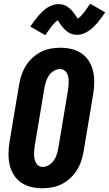

<svg xmlns="http://www.w3.org/2000/svg" viewBox="-20 -998 582 1026"><path d="M207 8Q176 8 146.5 1Q117 -6 93 -22.5Q69 -39 53.5 -64Q38 -89 31.5 -117.5Q25 -146 25.5 -177Q26 -208 31 -240L82 -545Q86 -570 94.5 -596Q103 -622 117.5 -645.5Q132 -669 153 -688.5Q174 -708 198.5 -720.5Q223 -733 249.5 -738Q276 -743 302 -743Q333 -743 362.5 -736Q392 -729 416 -712.5Q440 -696 455.5 -671Q471 -646 477.5 -617.5Q484 -589 483.5 -558Q483 -527 478 -495L427 -190Q423 -165 414.5 -139Q406 -113 391.5 -89.5Q377 -66 356 -46.5Q335 -27 310.5 -14.5Q286 -2 259.5 3Q233 8 207 8ZM208 -106Q226 -106 242.5 -116.5Q259 -127 269 -142.5Q279 -158 284 -175Q289 -192 292 -209L343 -514Q345 -526 346 -538Q347 -550 347 -562Q347 -574 345 -585.5Q343 -597 337.5 -607Q332 -617 322.5 -623Q313 -629 301 -629Q283 -629 266.5 -618.5Q250 -608 240 -592.5Q230 -577 225 -560Q220 -543 217 -526L166 -221Q164 -209 163 -197Q162 -185 162 -173Q162 -161 164.5 -149.5Q167 -138 172 -128Q177 -118 186.5 -112Q196 -106 208 -106ZM222 -810 142 -856Q154 -873 164.5 -887.5Q175 -902 185.5 -914Q196 -926 207 -936.5Q218 -947 231.5 -956Q245 -965 260.5 -970.5Q276 -976 292 -976Q301 -976 309.5 -974.5Q318 -973 326.5 -969.5Q335 -966 341.5 -961.5Q348 -957 355 -950.5Q362 -944 367.5 -937.5Q373 -931 377.5 -924.5Q382 -918 387 -911Q392 -904 396 -898Q412 -910 426.5 -928.5Q441 -947 462 -978L542 -932Q531 -915 520 -900.5Q509 -886 498.5 -874Q488 -862 477 -851.5Q466 -841 452.5 -832Q439 -823 424 -817.5Q409 -812 393 -812Q384 -812 375 -813.5Q366 -815 357.5 -818.5Q349 -822 343 -826.5Q337 -831 329.5 -837.5Q322 -844 316.5 -850.5Q311 -857 306.5 -863.5Q302 -870 297 -877.5Q292 -885 288 -890Q272 -878 257.5 -859.5Q243 -841 222 -810Z"/></svg>

Font: Iosevka SS18 Heavy
Style: Italic
Weight: 900
Italic angle: -9°
Monospace: yes
Designer: Belleve Invis
Foundry: Belleve Invis
Version: Version 25.1.1; ttfautohint (v1.8.4)